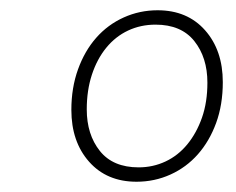

<svg xmlns="http://www.w3.org/2000/svg" viewBox="-20 -730 460 374"><path d="M246 -376Q188 -376 153.5 -415Q119 -454 119 -516Q119 -559 132 -595Q145 -631 167.5 -656.5Q190 -682 221 -696Q252 -710 287 -710Q345 -710 379.5 -671Q414 -632 414 -570Q414 -526 401 -490.5Q388 -455 365.5 -429.5Q343 -404 312 -390Q281 -376 246 -376ZM250 -404Q278 -404 302.5 -415.5Q327 -427 345 -449Q363 -471 373.5 -501Q384 -531 384 -569Q384 -618 358.5 -650Q333 -682 283 -682Q254 -682 229.5 -670.5Q205 -659 187 -637Q169 -615 159 -584.5Q149 -554 149 -517Q149 -468 174.5 -436Q200 -404 250 -404Z"/></svg>

Font: IBM Plex Sans Condensed ExtraLight
Style: Italic
Weight: 200
Width: 3
Italic angle: -11°
Designer: Mike Abbink, Paul van der Laan, Pieter van Rosmalen
Foundry: Bold Monday
Version: Version 1.3